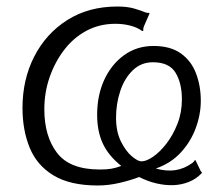

<svg xmlns="http://www.w3.org/2000/svg" viewBox="-20 -560 684 589"><path d="M280 9Q195 9 144 -22Q93 -53 71 -107Q49 -161 49 -229Q49 -316 85 -386.5Q121 -457 186.5 -498.5Q252 -540 340 -540Q370 -540 391 -534Q412 -528 426 -522Q432 -520 436 -520.5Q440 -521 438 -517L421 -478Q419 -472 419.5 -468Q420 -464 416 -465Q401 -476 379.5 -481.5Q358 -487 334 -487Q285 -487 245 -465.5Q205 -444 176.5 -406.5Q148 -369 132 -322.5Q116 -276 116 -225Q116 -142 155 -91Q194 -40 286 -40Q308 -40 322 -42.5Q336 -45 352 -51Q313 -82 295.5 -119.5Q278 -157 278 -208Q278 -268 300 -315.5Q322 -363 361 -391Q400 -419 451 -419Q503 -419 535 -396Q567 -373 581.5 -334.5Q596 -296 596 -251Q596 -209 580.5 -167Q565 -125 534.5 -92Q504 -59 458 -43Q490 -34 517.5 -38Q545 -42 570 -60Q575 -64 576.5 -67Q578 -70 580 -68L593 -41Q595 -35 598 -32.5Q601 -30 598 -28Q582 -11 559.5 -2Q537 7 512 8Q487 9 459.5 2.5Q432 -4 407 -17Q381 -7 347 1Q313 9 280 9ZM414 -65Q429 -65 450 -79.5Q471 -94 491 -120Q511 -146 524.5 -180.5Q538 -215 538 -255Q538 -305 518.5 -337Q499 -369 449 -369Q413 -369 387.5 -344.5Q362 -320 349 -281Q336 -242 336 -199Q336 -156 351 -126Q366 -96 384.5 -80.5Q403 -65 414 -65Z"/></svg>

Font: Libre Franklin Light
Style: Italic
Weight: 300
Italic angle: -8°
Designer: Pablo Impallari, Rodrigo Fuenzalida, Nhung Nguyen
Foundry: Impallari Type
Version: Version 3.000